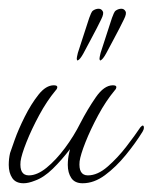

<svg xmlns="http://www.w3.org/2000/svg" viewBox="-25 -412 349 439"><path d="M205 -274Q204 -273 203 -275Q202 -277 203 -282Q204 -287 205 -291Q209 -304 217.5 -329.5Q226 -355 231 -371Q233 -376 235 -381Q237 -386 240 -388Q246 -392 252.5 -392Q259 -392 262 -386Q265 -381 258.5 -368Q252 -355 248 -347Q242 -336 233.5 -319.5Q225 -303 217.5 -289.5Q210 -276 205 -274ZM153 -274Q152 -273 151 -275Q150 -277 151 -282Q152 -287 153 -291Q157 -304 165.5 -329.5Q174 -355 179 -371Q181 -376 183 -381Q185 -386 188 -388Q194 -392 200.5 -392Q207 -392 210 -386Q213 -381 206.5 -368Q200 -355 196 -347Q190 -336 181.5 -319.5Q173 -303 165.5 -289.5Q158 -276 153 -274ZM29 7Q11 7 3 -5Q-5 -17 -5 -35Q-5 -49 -2 -62Q0 -68 8.5 -92Q17 -116 31.5 -145Q46 -174 63 -195.5Q80 -217 98 -217Q106 -217 106 -213Q106 -209 102 -205Q82 -181 64.5 -148.5Q47 -116 35.5 -87Q24 -58 22 -43Q19 -11 41 -11Q60 -11 81.5 -28.5Q103 -46 123.5 -73.5Q144 -101 159 -131Q175 -162 194 -189.5Q213 -217 233 -217Q241 -217 241 -213Q241 -209 237 -205Q217 -181 199.5 -148.5Q182 -116 170.5 -87Q159 -58 157 -43Q154 -11 176 -11Q198 -11 221 -31Q244 -51 264 -77Q284 -103 296 -121Q300 -125 301 -125Q304 -125 304 -120Q304 -116 301 -111Q285 -85 262.5 -57.5Q240 -30 215 -11.5Q190 7 164 7Q146 7 138 -5Q130 -17 130 -35Q130 -49 133 -62L135 -71Q116 -46 95.5 -26Q75 -6 55 1Q40 7 29 7Z"/></svg>

Font: Waterfall
Style: Regular
Weight: 400
Designer: Robert E. Leuschke
Foundry: Robert E. Leuschke
Version: Version 1.010; ttfautohint (v1.8.3)